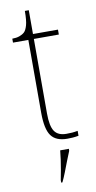

<svg xmlns="http://www.w3.org/2000/svg" viewBox="-97 -698 480 961"><g transform="rotate(-10 143.0 -218.0)"><path d="M202 10Q144 10 119.5 -24Q95 -58 95 -141V-511H17V-531Q38 -531 53.5 -536.5Q69 -542 79 -551Q89 -560 96 -584Q103 -608 103 -657H123V-536H250V-511H123V-132Q123 -68 141 -41.5Q159 -15 201 -15Q218 -15 230.5 -16Q243 -17 259 -20V5Q243 8 229.5 9Q216 10 202 10ZM133 208Q138 183 142.5 157.5Q147 132 150.5 107.5Q154 83 156 61H200V71Q191 92 180.5 119.5Q170 147 159.5 174Q149 201 139 221H133Z"/></g></svg>

Font: Noto Serif Khmer Thin
Style: Regular
Weight: 250
Version: Version 2.003